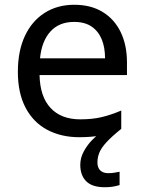

<svg xmlns="http://www.w3.org/2000/svg" viewBox="-20 -632 604 806"><path d="M389 50Q389 72 401 83.5Q413 95 434 95Q451 95 462.5 92.5Q474 90 482 89V145Q468 149 454 151.5Q440 154 420 154Q367 154 342 129Q317 104 317 60Q317 31 331.5 4Q346 -23 367.5 -45Q389 -67 409 -81L489 -91Q449 -59 427 -35Q405 -11 397 9Q389 29 389 50ZM292 -612Q361 -612 410.5 -582Q460 -552 486.5 -497.5Q513 -443 513 -370V-317H146Q148 -226 192.5 -178.5Q237 -131 317 -131Q368 -131 407.5 -140.5Q447 -150 489 -168V-91Q448 -73 408 -64.5Q368 -56 313 -56Q237 -56 178.5 -87Q120 -118 87.5 -179.5Q55 -241 55 -330Q55 -418 84.5 -481Q114 -544 167.5 -578Q221 -612 292 -612ZM291 -540Q228 -540 191.5 -499.5Q155 -459 148 -387H421Q421 -433 407 -467Q393 -501 364.5 -520.5Q336 -540 291 -540Z"/></svg>

Font: Noto Sans Malayalam UI
Style: Regular
Weight: 400
Designer: Jelle Bosma - Monotype Design Team
Foundry: Monotype Imaging Inc.
Version: Version 2.104